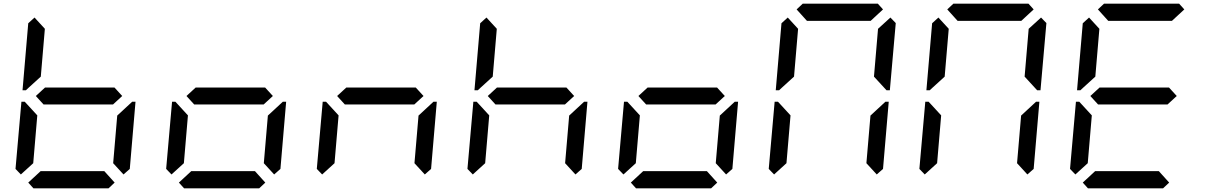

<svg xmlns="http://www.w3.org/2000/svg" viewBox="-20 -1020 6568 1040"><path d="M93 -75 64 -105 96 -469H114L126 -456L182 -395L160 -136ZM134 -544 120 -531H102L133 -894L167 -925L223 -864L201 -605ZM600 -546 642 -500 592 -454H216L174 -500L224 -546ZM601 -31 568 0H161L133 -31L200 -93H545ZM682 -456 696 -469H714L683 -105L649 -75L593 -136L615 -394Z M909 -75 880 -105 912 -469H930L942 -456L998 -395L976 -136ZM1416 -546 1458 -500 1408 -454H1032L990 -500L1040 -546ZM1417 -31 1384 0H977L949 -31L1016 -93H1361ZM1498 -456 1512 -469H1530L1499 -105L1465 -75L1409 -136L1431 -394Z M1725 -75 1696 -105 1728 -469H1746L1758 -456L1814 -395L1792 -136ZM2232 -546 2274 -500 2224 -454H1848L1806 -500L1856 -546ZM2314 -456 2328 -469H2346L2315 -105L2281 -75L2225 -136L2247 -394Z M2541 -75 2512 -105 2544 -469H2562L2574 -456L2630 -395L2608 -136ZM2582 -544 2568 -531H2550L2581 -894L2615 -925L2671 -864L2649 -605ZM3048 -546 3090 -500 3040 -454H2664L2622 -500L2672 -546ZM3130 -456 3144 -469H3162L3131 -105L3097 -75L3041 -136L3063 -394Z M3357 -75 3328 -105 3360 -469H3378L3390 -456L3446 -395L3424 -136ZM3864 -546 3906 -500 3856 -454H3480L3438 -500L3488 -546ZM3865 -31 3832 0H3425L3397 -31L3464 -93H3809ZM3946 -456 3960 -469H3978L3947 -105L3913 -75L3857 -136L3879 -394Z M4173 -75 4144 -105 4176 -469H4194L4206 -456L4262 -395L4240 -136ZM4214 -544 4200 -531H4182L4213 -894L4247 -925L4303 -864L4281 -605ZM4295 -969 4328 -1000H4735L4763 -969L4696 -907H4351ZM4803 -925 4832 -895 4800 -531H4782L4770 -544L4714 -605L4736 -864ZM4762 -456 4776 -469H4794L4763 -105L4729 -75L4673 -136L4695 -394Z M4989 -75 4960 -105 4992 -469H5010L5022 -456L5078 -395L5056 -136ZM5030 -544 5016 -531H4998L5029 -894L5063 -925L5119 -864L5097 -605ZM5111 -969 5144 -1000H5551L5579 -969L5512 -907H5167ZM5619 -925 5648 -895 5616 -531H5598L5586 -544L5530 -605L5552 -864ZM5578 -456 5592 -469H5610L5579 -105L5545 -75L5489 -136L5511 -394Z M5805 -75 5776 -105 5808 -469H5826L5838 -456L5894 -395L5872 -136ZM5846 -544 5832 -531H5814L5845 -894L5879 -925L5935 -864L5913 -605ZM5927 -969 5960 -1000H6367L6395 -969L6328 -907H5983ZM6312 -546 6354 -500 6304 -454H5928L5886 -500L5936 -546ZM6313 -31 6280 0H5873L5845 -31L5912 -93H6257Z"/></svg>

Font: DSEG7 Classic Mini
Style: Italic
Weight: 400
Italic angle: -5°
Designer: Keshikan(Twitter:@keshinomi_88pro)
Version: Version 0.46